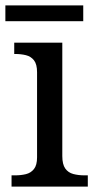

<svg xmlns="http://www.w3.org/2000/svg" viewBox="-20 -695 360 715"><path d="M23 0V-42H36Q58 -42 76.5 -46.5Q95 -51 106.5 -65.5Q118 -80 118 -109V-426Q118 -456 106.5 -470.5Q95 -485 76.5 -489.5Q58 -494 36 -494H33V-536H212V-114Q212 -83 223 -67.5Q234 -52 253 -47Q272 -42 294 -42H307V0ZM0 -616V-675H290V-616Z"/></svg>

Font: Noto Serif Gujarati
Style: Regular
Weight: 400
Designer: Universal Thirst, Indian Type Foundry and the Monotype Design Team
Foundry: Monotype Imaging Inc.
Version: Version 2.102